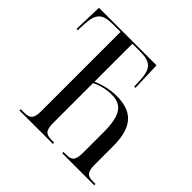

<svg xmlns="http://www.w3.org/2000/svg" viewBox="-177 -889 1064 1064"><g transform="rotate(45 355.5 -357.0)"><path d="M112 0H374V-10H355C307 -10 293 -26 293 -86V-396C316 -408 363 -424 410 -424C485 -424 527 -386 527 -245V-86C527 -24 512 -10 467 -10H447V0H698V-10H678C633 -10 619 -25 619 -86V-229C619 -389 548 -438 436 -438C373 -438 321 -419 293 -407V-704H351C437 -704 461 -678 466 -594L468 -543H478L472 -714H21L16 -543H26L28 -594C33 -678 57 -704 143 -704H200V-86C200 -26 186 -10 138 -10H112Z"/></g></svg>

Font: Noto Serif Display Condensed
Style: Regular
Weight: 400
Width: 3
Designer: Monotype Design Team
Foundry: Monotype Imaging Inc.
Version: Version 2.009